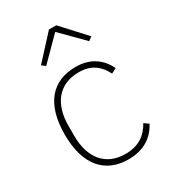

<svg xmlns="http://www.w3.org/2000/svg" viewBox="-184 -847 860 958"><g transform="rotate(-30 245.5 -368.0)"><path d="M272 12C136 12 57 -81 57 -254C57 -429 136 -520 272 -520C357 -520 412 -479 443 -415L414 -400C385 -457 343 -489 272 -489C157 -489 95 -408 95 -283V-225C95 -100 157 -19 272 -19C348 -19 394 -52 425 -108L451 -90C418 -29 363 12 272 12ZM293 -748 417 -613 396 -597 272 -722 148 -597 127 -613 251 -748Z"/></g></svg>

Font: Plexus Sans ExtraLight
Style: Regular
Weight: 250
Version: Version 2.001;PS 002.001;hotconv 1.0.70;makeotf.lib2.5.58329